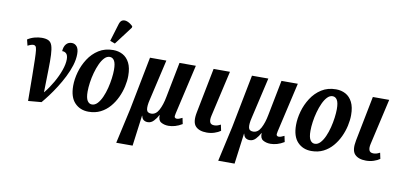

<svg xmlns="http://www.w3.org/2000/svg" viewBox="-89 -1111 3450 1641"><g transform="rotate(10 1636.0 -291.0)"><path d="M81 -507Q110 -526 143 -534.5Q176 -543 204 -543Q241 -543 262.5 -532Q284 -521 293.5 -492.5Q303 -464 305.5 -413Q308 -362 306 -282.5Q304 -203 302 -89H304Q343 -137 375 -193Q407 -249 426 -303Q445 -357 445 -398Q445 -433 430.5 -447.5Q416 -462 394 -461Q396 -500 414.5 -522Q433 -544 464 -544Q490 -544 507.5 -523.5Q525 -503 525 -458Q525 -411 509 -359.5Q493 -308 467 -256.5Q441 -205 410.5 -157Q380 -109 350 -69Q320 -29 296 -1L181 9Q180 -124 179 -212Q178 -300 176.5 -352.5Q175 -405 172 -430Q169 -455 162 -463Q155 -471 144 -471Q134 -471 121.5 -467Q109 -463 94 -455Z M705 10Q631 10 584.5 -39Q538 -88 538 -186Q538 -243 555.5 -305.5Q573 -368 608.5 -423Q644 -478 697.5 -512Q751 -546 823 -546Q869 -546 906 -526Q943 -506 965 -463Q987 -420 987 -351Q987 -307 976 -257.5Q965 -208 943 -161Q921 -114 887.5 -75Q854 -36 808.5 -13Q763 10 705 10ZM723 -56Q749 -56 770.5 -79Q792 -102 808.5 -139Q825 -176 836 -219.5Q847 -263 852.5 -305.5Q858 -348 858 -380Q858 -435 843.5 -459Q829 -483 804 -483Q779 -483 758 -461Q737 -439 720.5 -403Q704 -367 692 -323.5Q680 -280 674 -237Q668 -194 668 -159Q668 -104 683 -80Q698 -56 723 -56ZM826 -603 783 -619 830 -774Q839 -802 858 -809Q877 -816 901 -806Q925 -796 947 -774L946 -762Z M985 230 1053 -75 1143 -536H1285L1203 -180Q1190 -126 1195 -96.5Q1200 -67 1235 -67Q1276 -67 1301 -113.5Q1326 -160 1339 -230L1399 -536H1541L1442 -105Q1435 -77 1441 -69.5Q1447 -62 1458 -62Q1470 -62 1482.5 -67.5Q1495 -73 1506 -78L1517 -26Q1486 -7 1456 1.5Q1426 10 1399 10Q1362 10 1334.5 -6Q1307 -22 1310 -67H1308Q1293 -38 1270.5 -14Q1248 10 1219 10Q1198 10 1183.5 -0.5Q1169 -11 1164 -36H1162L1127 230Z M1731 10Q1664 10 1632.5 -24.5Q1601 -59 1618 -145L1695 -536H1837L1746 -137Q1738 -102 1746 -82Q1754 -62 1783 -62Q1796 -62 1807.5 -65Q1819 -68 1839 -78L1850 -26Q1829 -11 1797.5 -0.5Q1766 10 1731 10Z M1870 230 1938 -75 2028 -536H2170L2088 -180Q2075 -126 2080 -96.5Q2085 -67 2120 -67Q2161 -67 2186 -113.5Q2211 -160 2224 -230L2284 -536H2426L2327 -105Q2320 -77 2326 -69.5Q2332 -62 2343 -62Q2355 -62 2367.5 -67.5Q2380 -73 2391 -78L2402 -26Q2371 -7 2341 1.5Q2311 10 2284 10Q2247 10 2219.5 -6Q2192 -22 2195 -67H2193Q2178 -38 2155.5 -14Q2133 10 2104 10Q2083 10 2068.5 -0.5Q2054 -11 2049 -36H2047L2012 230Z M2639 10Q2565 10 2518.5 -39Q2472 -88 2472 -186Q2472 -243 2489.5 -305.5Q2507 -368 2542.5 -423Q2578 -478 2631.5 -512Q2685 -546 2757 -546Q2803 -546 2840 -526Q2877 -506 2899 -463Q2921 -420 2921 -351Q2921 -307 2910 -257.5Q2899 -208 2877 -161Q2855 -114 2821.5 -75Q2788 -36 2742.5 -13Q2697 10 2639 10ZM2657 -56Q2683 -56 2704.5 -79Q2726 -102 2742.5 -139Q2759 -176 2770 -219.5Q2781 -263 2786.5 -305.5Q2792 -348 2792 -380Q2792 -435 2777.5 -459Q2763 -483 2738 -483Q2713 -483 2692 -461Q2671 -439 2654.5 -403Q2638 -367 2626 -323.5Q2614 -280 2608 -237Q2602 -194 2602 -159Q2602 -104 2617 -80Q2632 -56 2657 -56Z M3113 10Q3046 10 3014.5 -24.5Q2983 -59 3000 -145L3077 -536H3219L3128 -137Q3120 -102 3128 -82Q3136 -62 3165 -62Q3178 -62 3189.5 -65Q3201 -68 3221 -78L3232 -26Q3211 -11 3179.5 -0.5Q3148 10 3113 10Z"/></g></svg>

Font: Noto Serif ExtraCondensed
Style: Bold Italic
Weight: 700
Width: 2
Italic angle: -12°
Designer: Monotype Design Team
Foundry: Monotype Imaging Inc.
Version: Version 2.013; ttfautohint (v1.8.4.7-5d5b)